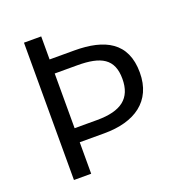

<svg xmlns="http://www.w3.org/2000/svg" viewBox="-131 -848 915 963"><g transform="rotate(-20 326.0 -366.5)"><path d="M101 0H193V-168H325C486 -168 596 -240 596 -394C596 -555 487 -610 325 -610H193V-733H101ZM193 -243V-535H313C440 -535 503 -501 503 -394C503 -290 442 -243 313 -243Z"/></g></svg>

Font: GenYoGothic2 TW R
Style: Regular
Weight: 400
Version: Version 2.100;PS 2.1;hotconv 16.6.51;makeotf.lib2.5.65220 DE